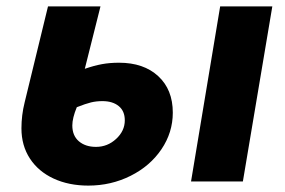

<svg xmlns="http://www.w3.org/2000/svg" viewBox="-20 -567 891 600"><path d="M47 -166Q47 -207 57 -247L130 -547H294L245 -352Q274 -362 298.5 -366.5Q323 -371 352 -371Q429 -371 474.5 -329Q520 -287 520 -215Q520 -153 484.5 -100.5Q449 -48 388 -17.5Q327 13 256 13Q195 13 147.5 -9Q100 -31 73.5 -71.5Q47 -112 47 -166ZM370 -191Q370 -220 351 -235.5Q332 -251 300 -251Q281 -251 264.5 -247Q248 -243 220 -232Q206 -198 206 -175Q206 -143 226.5 -125.5Q247 -108 280 -108Q316 -108 343 -133Q370 -158 370 -191ZM668 -547H831L739 0H577Z"/></svg>

Font: Nebula Sans Bold
Style: Regular
Weight: 700
Italic angle: -9°
Designer: Paul D. Hunt for Adobe (as Source Sans)
Foundry: Nebula Entertainment & Broadcasting LLC
Version: Version 1.010